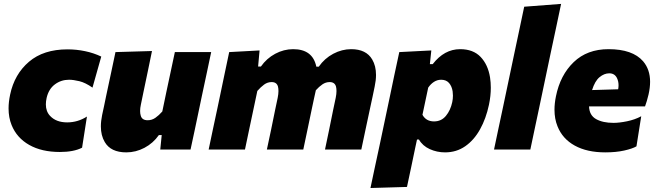

<svg xmlns="http://www.w3.org/2000/svg" viewBox="-20 -768 3371 986"><path d="M287.5 12.5Q194 12.5 130 -23.8Q66 -60 39.5 -126Q24 -164.5 24 -211Q24 -244.5 32 -282Q54 -387 128.8 -450.8Q203.5 -514.5 326.5 -514.5Q373 -514.5 417 -505.2Q461 -496 500 -477.5L455 -318Q418.5 -343.5 387.8 -351Q357 -358.5 334.5 -358.5Q294 -358.5 262 -334.8Q230 -311 219.5 -265.5Q215.5 -247.5 215.5 -232Q215.5 -195.5 237.5 -172.5Q268.5 -139.5 325 -139.5Q379.5 -139.5 426.5 -169.5L401.5 -9.5Q358.5 12.5 287.5 12.5Z M628.5 14.5Q549 14.5 518 -38.5Q498 -72 498 -119Q498 -146 504.5 -177.5Q509 -199.5 514 -221.5Q518.5 -243.5 524.5 -272.5Q540 -345 551 -396.5Q562 -448 573 -500.5L760.5 -506Q750 -454 739.2 -402.5Q728.5 -351 717 -296.5L703.5 -231Q699.5 -213 699.5 -198Q699.5 -184.5 703 -173.5Q709.5 -150.5 738.5 -150.5Q760 -150.5 778 -163Q796 -175.5 813.5 -195.5L834.5 -296.5Q846.5 -351 856.5 -399.5Q866.5 -448 878 -500.5H1064.5Q1053.5 -448 1042.5 -396.2Q1031.5 -344.5 1016 -272L1004 -214.5Q991 -152.5 980.5 -102.5Q969.5 -52.5 958.5 0H803L810.5 -74.5H796Q766.5 -32.5 722 -9Q677.5 14.5 628.5 14.5Z M1051.5 0Q1062.5 -53 1073 -102.2Q1083.5 -151.5 1097 -214.5L1107.5 -264.5Q1119 -321 1131.5 -379.5Q1144 -438 1157 -500.5L1313 -509L1305.5 -426.5H1320Q1349 -468 1393.2 -491.8Q1437.5 -515.5 1485.5 -515.5Q1586 -515.5 1604.5 -425.5H1617Q1646.5 -468 1691.2 -491.8Q1736 -515.5 1783.5 -515.5Q1860.5 -515.5 1891.5 -462.5Q1911 -429.5 1911 -383Q1911 -355.5 1904 -323Q1899.5 -301.5 1893.5 -272.5Q1887 -243.5 1881 -214.5Q1867.5 -151 1857 -102Q1846.5 -52.5 1835.5 0H1649Q1660 -52.5 1670 -100.5Q1679.5 -148.5 1691 -204L1704 -265.5Q1708 -285 1708 -300.5Q1708 -313.5 1705.5 -323.5Q1699 -346.5 1673 -346.5Q1653 -346.5 1635.8 -334.8Q1618.5 -323 1602 -304.5Q1597.5 -285 1592.5 -261.5Q1587.5 -238 1582.5 -214.5Q1569.5 -151.5 1559 -102Q1548.5 -52.5 1537.5 0H1350.5Q1361.5 -52.5 1372 -101Q1382 -149.5 1393 -204L1406 -265.5Q1410 -285 1410 -300.5Q1410 -313.5 1407.5 -323.5Q1401 -346.5 1375 -346.5Q1354 -346.5 1336.5 -333.8Q1319 -321 1301.5 -301L1281 -204Q1269.5 -149.5 1259.2 -101Q1249 -52.5 1238 0Z M1882.5 197.5Q1893.5 144.5 1904.8 92.2Q1916 40 1929.5 -22.5L1980.5 -264.5Q1992 -321 2004.5 -379.5Q2017 -438 2030.5 -500.5L2195 -509L2187.5 -438.5H2202Q2261.5 -515.5 2343 -515.5Q2410 -515.5 2448 -475.8Q2486 -436 2496.5 -371Q2500.5 -345 2500.5 -317.5Q2500.5 -275.5 2491 -230Q2476 -159 2445.2 -103.8Q2414.5 -48.5 2369.2 -17Q2324 14.5 2265.5 14.5Q2224 14.5 2187 -2.2Q2150 -19 2131.5 -51.5H2121.5L2113 -12Q2101.5 42.5 2091.5 91Q2081.5 139.5 2070 192ZM2209 -144.5Q2246.5 -144.5 2270 -173Q2293.5 -201.5 2302.5 -243.5Q2306 -260.5 2306 -277Q2306 -288 2304.5 -298.5Q2300.5 -325 2286 -341.8Q2271.5 -358.5 2245.5 -358.5Q2226 -358.5 2209 -347.8Q2192 -337 2179 -318L2149.5 -178.5Q2168 -144.5 2209 -144.5Z M2517 0Q2528 -52.5 2538.5 -102Q2549 -151.5 2562.5 -214.5L2621 -492.5Q2634 -553.5 2646.5 -612.5Q2658.5 -671.5 2672 -733.5L2861.5 -748Q2849 -690 2836 -627Q2822.5 -563.5 2807.5 -493.5L2749 -215Q2735.5 -151 2725 -102Q2714.5 -52.5 2703.5 0Z M3088 14.5Q2995 14.5 2931.8 -20.2Q2868.5 -55 2843 -119.5Q2827.5 -157.5 2827.5 -204.5Q2827.5 -237 2835 -273.5Q2857 -382.5 2926.2 -449Q2995.5 -515.5 3105 -515.5Q3228.5 -515.5 3282.5 -453.5Q3318.5 -411.5 3318.5 -348Q3318.5 -317.5 3310.5 -282.5Q3302 -247 3292.5 -221.5H3005Q3006.5 -176 3041 -156.5Q3075.5 -137 3130.5 -137Q3160 -137 3200.2 -145.2Q3240.5 -153.5 3273 -171L3248.5 -16.5Q3228 -4.5 3185.8 5Q3143.5 14.5 3088 14.5ZM3109 -391.5Q3083 -391.5 3059 -371.8Q3035 -352 3020.5 -305.5L3154.5 -309.5Q3156.5 -320 3156.5 -330Q3156.5 -350.5 3148.5 -367Q3136.5 -391.5 3109 -391.5Z"/></svg>

Font: Heraclito ExtraBold
Style: Italic
Weight: 800
Italic angle: -12°
Designer: Kostas Bartsokas (font) & Cristiano Sobral (main changes)
Foundry: Kostas Bartsokas (font) & Cristiano Sobral (main changes)
Version: Version 1.00;July 8, 2020;FontCreator 13.0.0.2655 64-bit